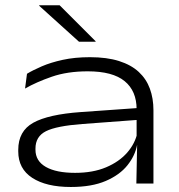

<svg xmlns="http://www.w3.org/2000/svg" viewBox="-20 -714 696 747"><path d="M510.5 0 513.5 -148.5 511.5 -163.5V-278V-289Q511.5 -360 465 -398.2Q418.5 -436.5 321.5 -436.5Q242 -436.5 181.5 -415.5Q121 -394.5 77.5 -369.5L85 -427Q108 -441 142.8 -456Q177.5 -471 224.2 -481.2Q271 -491.5 330 -491.5Q396 -491.5 443.2 -476.5Q490.5 -461.5 520 -434Q549.5 -406.5 563.2 -368.8Q577 -331 577 -285V0ZM255.5 13.5Q160 13.5 105.5 -22Q51 -57.5 51 -125V-131Q51 -204 109.5 -236.5Q168 -269 294.5 -278L520.5 -294L521.5 -248L300 -231.5Q199.5 -224 158.8 -203.5Q118 -183 118 -136V-131.5Q118 -87.5 158.5 -64.5Q199 -41.5 272 -41.5Q341.5 -41.5 392.5 -63Q443.5 -84.5 474.8 -120.2Q506 -156 515 -199.5L527.5 -151H513.5Q506 -109 476 -71.2Q446 -33.5 391.5 -10Q337 13.5 255.5 13.5ZM212 -693.5 352 -553.5V-551.5H287.5L132.5 -691.5V-693.5Z"/></svg>

Font: Anek Latin Expanded Light
Style: Regular
Weight: 300
Width: 7
Designer: Yesha Goshar
Foundry: Ek Type
Version: Version 1.003